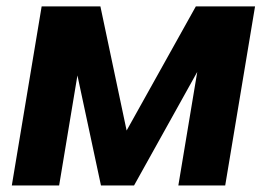

<svg xmlns="http://www.w3.org/2000/svg" viewBox="-20 -565 809 585"><path d="M365.8 -167.3 576.7 -545.5H757.1L666.2 0H523.4L581 -345.9L388.5 0H287.6L215.9 -335.2L160.2 0H16L106.9 -545.5H285.9Z"/></svg>

Font: Karasuma Gothic
Style: Bold Italic
Weight: 700
Italic angle: 9.39998°
Designer: Rasmus Andersson / Ryoko Nishizuka
Foundry: Genbu
Version: Version 1.00